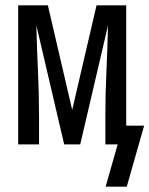

<svg xmlns="http://www.w3.org/2000/svg" viewBox="-20 -540 559 718"><path d="M454 158H375L420 0H374V-104Q374 -189 378 -274Q382 -359 384 -445L280 0H220L116 -445Q118 -359 122 -274Q126 -189 126 -104V0H48V-520H159L250 -129L341 -520H452V-70H519Z"/></svg>

Font: Iosevka Algr
Style: Regular
Weight: 400
Monospace: yes
Designer: Belleve Invis
Foundry: Belleve Invis
Version: Version 26.0.2; ttfautohint (v1.8.3)